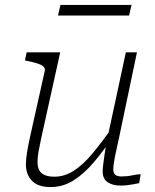

<svg xmlns="http://www.w3.org/2000/svg" viewBox="-20 -749 629 778"><path d="M147 -189Q140 -157 136 -134Q132 -111 132 -92Q132 -73 139 -59.5Q146 -46 161.5 -39.5Q177 -33 200 -33Q241 -33 278 -56.5Q315 -80 352.5 -124.5Q390 -169 433 -230L443 -203Q402 -141 361.5 -93Q321 -45 278 -18Q235 9 185 9Q134 9 109.5 -16.5Q85 -42 85 -83Q85 -104 89.5 -131.5Q94 -159 101 -191L161 -460Q164 -472 156.5 -479Q149 -486 132.5 -491.5Q116 -497 91 -502L81 -504L88 -537H224ZM463 -194Q455 -158 449.5 -132Q444 -106 441.5 -89Q439 -72 439 -63Q439 -47 447.5 -40.5Q456 -34 472 -34Q496 -34 516 -38.5Q536 -43 550 -43L544 -7Q534 -5 521.5 -2.5Q509 0 495 1.5Q481 3 468 3Q437 3 416.5 -10.5Q396 -24 396 -55Q396 -64 398 -81Q400 -98 403.5 -121.5Q407 -145 412 -175L413 -179L490 -537H535ZM225 -729H513L503 -686H215Z"/></svg>

Font: Roboto Serif Thin
Style: Italic
Weight: 250
Italic angle: -10°
Version: Version 1.007